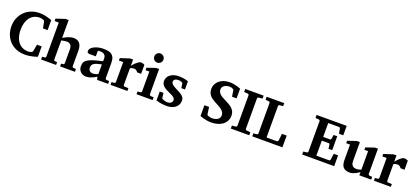

<svg xmlns="http://www.w3.org/2000/svg" viewBox="47 -1890 6616 3057"><g transform="rotate(20 3355.5 -362.0)"><path d="M600.1 -23.9Q590.8 -20 571 -13.4Q551.3 -6.8 523.4 -0.2Q495.6 6.3 461.2 11.2Q426.8 16.1 388.2 16.1Q336.9 16.1 291 4.4Q245.1 -7.3 206.1 -29.3Q167 -51.3 135.7 -82.5Q104.5 -113.8 82.5 -153.1Q60.5 -192.4 48.8 -238.5Q37.1 -284.7 37.1 -335.9Q37.1 -414.1 64.2 -478.5Q91.3 -543 138.7 -589.4Q186 -635.7 250.5 -661.4Q314.9 -687 389.2 -687Q417.5 -687 440.9 -684.6Q464.4 -682.1 488 -677Q511.7 -671.9 538.3 -664.1Q564.9 -656.2 600.1 -645V-475.1H522L500 -586.9Q500 -589.4 496.1 -595Q492.2 -600.6 486.8 -603Q482.9 -605 474.9 -607.7Q466.8 -610.4 456.8 -612.8Q446.8 -615.2 436 -617.2Q425.3 -619.1 416 -619.1Q364.7 -619.1 323.5 -598.9Q282.2 -578.6 253.4 -541.3Q224.6 -503.9 209.2 -451.4Q193.8 -398.9 193.8 -334Q193.8 -298.8 199.2 -264.2Q204.6 -229.5 216.1 -197.8Q227.5 -166 245.8 -138.9Q264.2 -111.8 289.6 -91.8Q314.9 -71.8 348.4 -60.3Q381.8 -48.8 423.8 -48.8Q442.4 -48.8 458 -53.5Q473.6 -58.1 481.9 -62Q485.8 -63.5 491.7 -70.1Q497.6 -76.7 499 -81.1L521 -199.2H600.1Z M984.4 0V-46.9L1016.1 -49.8Q1025.4 -50.8 1031.7 -57.4Q1038.1 -64 1038.1 -73.2V-309.1Q1038.1 -321.3 1035.4 -338.4Q1032.7 -355.5 1023.9 -370.8Q1015.1 -386.2 998.5 -397.2Q981.9 -408.2 954.1 -408.2Q939 -408.2 922.6 -406Q906.2 -403.8 892.1 -401.4Q876 -398.4 860.4 -395V-73.2Q860.4 -64 866.7 -57.4Q873 -50.8 882.3 -49.8L917 -46.9V0H663.1V-46.9L704.1 -49.8Q713.4 -50.8 719.7 -57.4Q726.1 -64 726.1 -73.2V-648.9H655.3V-689.9L808.1 -740.2H860.4V-438Q888.2 -455.1 918.5 -468.8Q931.2 -474.6 945.6 -480.2Q960 -485.8 974.9 -490.2Q989.7 -494.6 1005.1 -497.3Q1020.5 -500 1035.2 -500Q1064.5 -500 1086.2 -492.4Q1107.9 -484.9 1123.3 -472.4Q1138.7 -460 1148.2 -443.6Q1157.7 -427.2 1163.1 -409.7Q1168.5 -392.1 1170.4 -374.8Q1172.4 -357.4 1172.4 -342.8V-73.2Q1172.4 -64 1178.7 -57.4Q1185.1 -50.8 1194.3 -49.8L1236.3 -46.9V0Z M1612.3 0 1599.1 -49.8Q1573.2 -32.2 1544.9 -18.6Q1520 -6.8 1489.3 2.7Q1458.5 12.2 1425.3 12.2Q1397.9 12.2 1374.3 3.2Q1350.6 -5.9 1332.8 -22.7Q1314.9 -39.6 1304.7 -63.5Q1294.4 -87.4 1294.4 -117.2Q1294.4 -139.6 1298.1 -158.7Q1301.8 -177.7 1312.7 -194.1Q1323.7 -210.4 1344.2 -225.3Q1364.7 -240.2 1398.7 -254.4Q1432.6 -268.6 1481.9 -282.7Q1531.2 -296.9 1600.1 -312V-324.2Q1600.1 -331.5 1600.6 -337.4Q1600.6 -344.2 1601.1 -351.1Q1601.6 -365.2 1598.1 -381.6Q1594.7 -397.9 1584.5 -411.9Q1574.2 -425.8 1555.7 -434.8Q1537.1 -443.8 1507.3 -443.8Q1497.1 -443.8 1489 -443.4Q1481 -442.9 1475.6 -441.9Q1469.2 -440.9 1464.4 -439.9V-345.2H1361.3Q1348.6 -344.2 1338.9 -347.7Q1330.6 -350.6 1323.5 -357.9Q1316.4 -365.2 1316.4 -380.9Q1316.4 -408.7 1336.2 -430.7Q1356 -452.6 1387.9 -468Q1419.9 -483.4 1459.7 -491.7Q1499.5 -500 1539.1 -500Q1582 -500 1617.7 -493.7Q1653.3 -487.3 1679 -469Q1704.6 -450.7 1718.5 -417.5Q1732.4 -384.3 1732.4 -330.1V-73.2Q1732.4 -64 1738.8 -57.4Q1745.1 -50.8 1754.4 -49.8L1798.3 -46.9V0ZM1599.1 -257.8Q1550.8 -248 1519.3 -237.8Q1487.8 -227.5 1469.2 -214.4Q1450.7 -201.2 1443.4 -184.3Q1436 -167.5 1436 -145Q1436 -129.4 1441.2 -116Q1446.3 -102.5 1455.8 -92.5Q1465.3 -82.5 1478.5 -76.7Q1491.7 -70.8 1507.3 -70.8Q1523.4 -70.8 1539.8 -74.2Q1556.2 -77.6 1569.3 -81.5Q1585 -86.4 1599.1 -92.8Z M2169.4 -330.1Q2166 -335 2160.9 -341.8Q2155.8 -348.6 2148.2 -355Q2140.6 -361.3 2129.9 -365.7Q2119.1 -370.1 2104.5 -370.1Q2090.3 -370.1 2078.1 -367.2Q2065.9 -364.3 2057.6 -360.8Q2047.4 -356.9 2039.6 -352.1V-71.8Q2039.6 -63 2045.7 -55.9Q2051.8 -48.8 2061.5 -48.8L2125.5 -45.9V1H1839.4V-45.9L1883.3 -48.8Q1892.6 -49.8 1898.9 -56.4Q1905.3 -63 1905.3 -71.8V-408.2H1832.5V-449.2L1987.3 -500H2039.6V-394Q2048.8 -405.8 2064.7 -423.8Q2080.6 -441.9 2099.1 -458.7Q2117.7 -475.6 2137.5 -487.8Q2157.2 -500 2174.3 -500Q2183.1 -500 2192.4 -498.5Q2201.7 -497.1 2210.2 -494.4Q2218.8 -491.7 2225.8 -488.5Q2232.9 -485.4 2237.3 -481.9V-330.1Z M2279.8 0V-46.9L2325.7 -49.8Q2334.5 -50.8 2341.1 -57.4Q2347.7 -64 2347.7 -73.2V-409.2H2283.7V-450.2L2429.7 -500H2480.5V-73.2Q2480.5 -64 2487.5 -57.4Q2494.6 -50.8 2503.4 -49.8L2551.8 -46.9V0ZM2494.6 -663.1Q2494.6 -647 2488.5 -632.8Q2482.4 -618.7 2471.7 -607.9Q2460.9 -597.2 2446.8 -591.1Q2432.6 -585 2416.5 -585Q2400.4 -585 2386.2 -591.1Q2372.1 -597.2 2361.8 -607.9Q2351.6 -618.7 2345.5 -632.8Q2339.4 -647 2339.4 -663.1Q2339.4 -679.2 2345.5 -693.4Q2351.6 -707.5 2361.8 -717.8Q2372.1 -728 2386.2 -734.1Q2400.4 -740.2 2416.5 -740.2Q2432.6 -740.2 2446.8 -734.1Q2460.9 -728 2471.7 -717.8Q2482.4 -707.5 2488.5 -693.4Q2494.6 -679.2 2494.6 -663.1Z M2978.5 -335H2916.5L2905.8 -415Q2896 -426.3 2875.5 -433.1Q2855 -439.9 2827.6 -439.9Q2792.5 -439.9 2772.5 -425.5Q2752.4 -411.1 2752.4 -384.8Q2752.4 -370.1 2760.7 -357.4Q2769 -344.7 2783.2 -333.5Q2797.4 -322.3 2815.4 -312.3Q2833.5 -302.2 2853.5 -292Q2878.4 -279.3 2903.8 -266.1Q2929.2 -252.9 2949.2 -236.8Q2969.2 -220.7 2981.9 -200.9Q2994.6 -181.2 2994.6 -155.8Q2994.6 -108.4 2976.6 -76.4Q2958.5 -44.4 2929.7 -24.7Q2900.9 -4.9 2864.3 3.7Q2827.6 12.2 2790.5 12.2Q2753.4 12.2 2721.4 8.1Q2689.5 3.9 2665 -1.5Q2636.7 -7.3 2612.8 -15.1V-167H2675.8Q2676.8 -156.7 2678.7 -141.1Q2680.7 -125.5 2682.6 -110.8Q2684.6 -93.8 2687.5 -75.2Q2688.5 -72.8 2698.7 -68.1Q2709 -63.5 2723.1 -58.6Q2737.3 -53.7 2752.9 -50.3Q2768.6 -46.9 2780.8 -46.9Q2806.2 -46.9 2822.8 -53.7Q2839.4 -60.5 2849.1 -70.3Q2858.9 -80.1 2862.8 -91.1Q2866.7 -102.1 2866.7 -110.8Q2866.7 -131.3 2853.8 -146.2Q2840.8 -161.1 2820.3 -173.3Q2799.8 -185.5 2774.2 -196.5Q2748.5 -207.5 2723.6 -220.2Q2702.6 -230.5 2683.6 -242.7Q2664.6 -254.9 2650.1 -270Q2635.7 -285.2 2627.2 -304.2Q2618.7 -323.2 2618.7 -348.1Q2618.7 -382.8 2633.5 -410.9Q2648.4 -439 2675.3 -458.7Q2702.1 -478.5 2738.8 -489.3Q2775.4 -500 2819.3 -500Q2856.4 -500 2886 -495.8Q2915.5 -491.7 2936 -486.3Q2960 -480.5 2978.5 -473.1Z M3817.4 -195.8Q3817.4 -143.1 3795.4 -103.3Q3773.4 -63.5 3736.6 -37.1Q3699.7 -10.7 3651.4 2.7Q3603 16.1 3550.3 16.1Q3510.7 16.1 3475.8 10.3Q3440.9 4.4 3414.1 -2.9Q3382.8 -11.2 3355.5 -22V-205.1H3434.6L3451.2 -84Q3452.1 -78.1 3457 -73.5Q3461.9 -68.8 3464.4 -68.8Q3476.1 -64 3488.8 -60.1Q3500 -56.6 3513.7 -54.2Q3527.3 -51.8 3541.5 -51.8Q3563.5 -51.8 3586.4 -57.1Q3609.4 -62.5 3628.2 -73.7Q3647 -85 3658.7 -103Q3670.4 -121.1 3670.4 -146Q3670.4 -177.2 3655.8 -200Q3641.1 -222.7 3617.7 -241Q3594.2 -259.3 3564.7 -274.7Q3535.2 -290 3505.4 -306.2Q3479 -320.3 3454.3 -336.7Q3429.7 -353 3410.6 -374Q3391.6 -395 3380.4 -421.9Q3369.1 -448.7 3369.1 -483.9Q3369.1 -532.7 3388.7 -570.6Q3408.2 -608.4 3441.4 -634.3Q3474.6 -660.2 3518.3 -673.6Q3562 -687 3610.4 -687Q3648.4 -687 3682.6 -680.7Q3716.8 -674.3 3743.2 -667Q3773.4 -658.2 3799.3 -647V-482.9H3722.2L3705.6 -589.8Q3705.1 -591.8 3702.9 -594.2Q3700.7 -596.7 3698.2 -599.1Q3695.3 -601.6 3691.4 -604Q3686 -608.4 3677.2 -611.8Q3669.9 -614.7 3658.7 -617.4Q3647.5 -620.1 3631.3 -620.1Q3606.4 -620.1 3584.2 -614.3Q3562 -608.4 3545.2 -597.2Q3528.3 -585.9 3518.3 -568.8Q3508.3 -551.8 3508.3 -529.8Q3508.3 -503.4 3519.5 -483.2Q3530.8 -462.9 3549.6 -446.8Q3568.4 -430.7 3592.8 -417.5Q3617.2 -404.3 3643.6 -391.1Q3674.8 -375.5 3705.8 -358.4Q3736.8 -341.3 3761.7 -319.1Q3786.6 -296.9 3802 -267.1Q3817.4 -237.3 3817.4 -195.8Z M3877.4 0V-50.8L3939.5 -56.2Q3948.7 -57.1 3955.1 -62.7Q3961.4 -68.4 3961.4 -78.1V-592.8Q3961.4 -602.5 3955.1 -608.4Q3948.7 -614.3 3939.5 -615.2L3877.4 -620.1V-670.9H4189.5V-620.1L4127.4 -615.2Q4119.1 -614.3 4111.8 -608.4Q4104.5 -602.5 4104.5 -592.8V-78.1Q4104.5 -68.4 4111.8 -62.7Q4119.1 -57.1 4127.4 -56.2L4189.5 -50.8V0Z M4240.2 0V-50.8L4295.4 -56.2Q4304.7 -57.1 4311 -62.7Q4317.4 -68.4 4317.4 -78.1V-592.8Q4317.4 -602.5 4311 -608.4Q4304.7 -614.3 4295.4 -615.2L4240.2 -620.1V-670.9H4538.6V-620.1L4482.4 -615.2Q4473.1 -614.3 4466.8 -608.4Q4460.4 -602.5 4460.4 -592.8V-61H4634.3Q4639.6 -61 4643.8 -63.5Q4647.9 -65.9 4651.1 -69.6Q4654.3 -73.2 4656 -77.1Q4657.7 -81.1 4658.2 -84L4671.4 -199.2H4751.5V0Z M5086.4 0V-50.8L5141.6 -56.2Q5150.4 -57.1 5157.5 -62.7Q5164.6 -68.4 5164.6 -78.1V-592.8Q5164.6 -602.5 5157.5 -608.4Q5150.4 -614.3 5141.6 -615.2L5086.4 -620.1V-670.9H5596.7V-511.2H5524.4L5508.8 -594.2Q5506.8 -601.6 5502.2 -607.2Q5497.6 -612.8 5490.7 -612.8H5304.7V-377.9H5423.3Q5430.2 -377.9 5434.8 -384.3Q5439.5 -390.6 5440.4 -396L5449.7 -463.9H5511.7V-229H5449.7L5440.4 -296.9Q5439.5 -302.2 5434.8 -308.6Q5430.2 -314.9 5423.3 -314.9H5304.7V-60.1H5522.5Q5528.8 -60.1 5534.2 -66.9Q5539.6 -73.7 5540.5 -79.1L5555.7 -183.1H5628.4V0Z M6054.7 0V-55.2Q6029.8 -36.1 6002.9 -21.5Q5980 -8.8 5952.1 1.7Q5924.3 12.2 5896.5 12.2Q5854 12.2 5825.4 1Q5796.9 -10.3 5779.8 -31.2Q5762.7 -52.2 5755.6 -82.5Q5748.5 -112.8 5748.5 -150.9V-409.2H5683.6V-450.2L5830.6 -500H5882.8V-189.9Q5882.8 -171.4 5885.3 -151.9Q5887.7 -132.3 5897 -116.2Q5906.2 -100.1 5924.6 -89.6Q5942.9 -79.1 5974.6 -79.1Q5990.2 -79.1 6004.6 -81.5Q6019 -84 6030.3 -87.4Q6043 -91.3 6054.7 -96.2V-409.2H5991.7V-450.2L6137.7 -500H6188.5V-73.2Q6188.5 -64 6195.6 -57.4Q6202.6 -50.8 6211.9 -49.8L6255.9 -46.9V0Z M6632.8 -330.1Q6629.4 -335 6624.3 -341.8Q6619.1 -348.6 6611.6 -355Q6604 -361.3 6593.3 -365.7Q6582.5 -370.1 6567.9 -370.1Q6553.7 -370.1 6541.5 -367.2Q6529.3 -364.3 6521 -360.8Q6510.7 -356.9 6502.9 -352.1V-71.8Q6502.9 -63 6509 -55.9Q6515.1 -48.8 6524.9 -48.8L6588.9 -45.9V1H6302.7V-45.9L6346.7 -48.8Q6356 -49.8 6362.3 -56.4Q6368.7 -63 6368.7 -71.8V-408.2H6295.9V-449.2L6450.7 -500H6502.9V-394Q6512.2 -405.8 6528.1 -423.8Q6543.9 -441.9 6562.5 -458.7Q6581.1 -475.6 6600.8 -487.8Q6620.6 -500 6637.7 -500Q6646.5 -500 6655.8 -498.5Q6665 -497.1 6673.6 -494.4Q6682.1 -491.7 6689.2 -488.5Q6696.3 -485.4 6700.7 -481.9V-330.1Z"/></g></svg>

Font: Charis SIL Eur
Style: Bold
Weight: 700
Foundry: SIL International
Version: Version 5.000